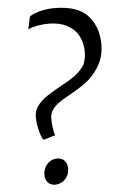

<svg xmlns="http://www.w3.org/2000/svg" viewBox="-60 -928 598 978"><g transform="rotate(-5 239.0 -439.0)"><path d="M140.5 -225.5Q129.5 -244 121.5 -277.8Q113.5 -311.5 113.5 -343Q113.5 -374.5 132 -399.2Q150.5 -424 179.5 -443.8Q208.5 -463.5 257.5 -490.5Q301 -513 329.5 -534.5Q358 -556 377 -584.5Q383 -596.5 387 -615.2Q391 -634 391 -650Q391 -699 370.8 -735.2Q350.5 -771.5 312 -791Q273.5 -810.5 219.5 -810.5Q190 -810.5 161.5 -805.2Q133 -800 114.5 -791L128 -854.5Q135.5 -861.5 155 -869.2Q174.5 -877 200.8 -882Q227 -887 253.5 -887Q376.5 -887 427.5 -828.5Q478.5 -770 478.5 -683Q478.5 -647 469 -616Q459.5 -585 442.5 -561Q417.5 -521.5 380.2 -493.8Q343 -466 291 -438Q258 -419.5 238.8 -406Q219.5 -392.5 205.8 -374Q192 -355.5 191.5 -331.5Q191 -307 194.5 -281.8Q198 -256.5 203 -241.5L147 -224.5ZM201.5 -122.5Q227 -122.5 240.8 -107.2Q254.5 -92 254.5 -68Q254.5 -45 244.5 -27.5Q234.5 -10 218 -0.2Q201.5 9.5 181.5 9.5Q159.5 9.5 145.5 -5.2Q131.5 -20 131.5 -44.5Q131.5 -66.5 141.2 -84.2Q151 -102 167 -112.2Q183 -122.5 201.5 -122.5Z"/></g></svg>

Font: Merriweather Text
Style: Italic
Weight: 400
Italic angle: -7.8°
Designer: Eben Sorkin
Foundry: Eben Sorkin
Version: Version 2.100